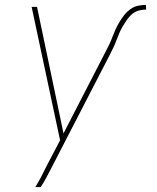

<svg xmlns="http://www.w3.org/2000/svg" viewBox="-20 -548 640 783"><path d="M146 215H124Q137 194 148 173Q159 152 169 131L225 24L109 -520H131L239 -4L409 -334Q417 -349 424.5 -364.5Q432 -380 438 -396Q444 -412 451 -427.5Q458 -443 467 -458Q476 -473 486.5 -486.5Q497 -500 511.5 -510.5Q526 -521 542.5 -524.5Q559 -528 575 -528L576 -509Q561 -509 546 -505Q531 -501 518.5 -490.5Q506 -480 497 -466.5Q488 -453 480 -439.5Q472 -426 466 -411.5Q460 -397 454.5 -382.5Q449 -368 442 -353.5Q435 -339 428 -325L188 140Q178 159 168 178Q158 197 146 215Z"/></svg>

Font: Iosevka Thin Extended Oblique
Style: Regular
Weight: 100
Width: 7
Italic angle: -9°
Monospace: yes
Designer: Belleve Invis
Foundry: Belleve Invis
Version: Version 32.5.0; ttfautohint (v1.8.4)